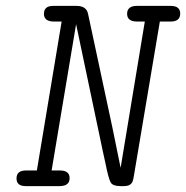

<svg xmlns="http://www.w3.org/2000/svg" viewBox="-20 -631 631 651"><path d="M36 -26Q36 -53 68 -53H105L189 -558H163Q129 -558 129 -584Q129 -611 160 -611H240Q274 -611 279 -582L361 -199L389 -62L471 -558H445Q411 -558 411 -584Q411 -611 444 -611H559Q591 -611 591 -585Q591 -558 559 -558H522L434 -35Q432 -22 429.5 -15.5Q427 -9 420 -4.5Q413 0 400 0H388Q363 0 355.5 -12Q348 -24 337 -80Q331 -105 328 -121L238 -549L155 -53H183Q216 -53 216 -27Q216 0 182 0H67Q36 0 36 -26Z"/></svg>

Font: CMU Typewriter Text
Style: LightOblique
Weight: 200
Italic angle: -9.46001°
Version: Version 0.7.0